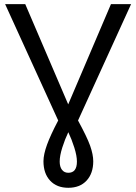

<svg xmlns="http://www.w3.org/2000/svg" viewBox="-20 -708 664 936"><path d="M4.9 -688H103L312.5 -199.2L521 -688H619.1L360.4 -120.6Q381.8 -81.1 396.7 -50.3Q411.6 -19.5 419.4 2.4Q434.6 45.9 434.6 78.1Q434.6 137.2 402.1 172.4Q369.6 207.5 313 207.5Q256.8 207.5 224.4 172.6Q191.9 137.7 191.9 78.1Q191.9 44.9 209.5 -3.4Q217.3 -24.9 230.7 -54.2Q244.1 -83.5 263.7 -120.6ZM355 79.6Q355 51.8 342.3 11.5Q329.6 -28.8 313 -63.5Q296.4 -28.8 283.7 11.2Q271 51.3 271 79.6Q271 105.5 282.2 119.9Q293.5 134.3 313 134.3Q355 134.3 355 79.6Z"/></svg>

Font: Arimo
Style: Regular
Weight: 400
Designer: Steve Matteson
Foundry: Monotype Imaging Inc.
Version: Version 1.33